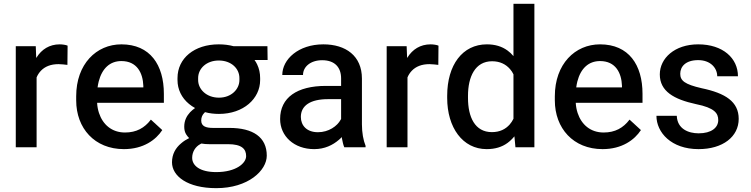

<svg xmlns="http://www.w3.org/2000/svg" viewBox="-20 -770 3928 1004"><path d="M333.5 -531.2C326.2 -535.2 305.2 -538.1 292.5 -538.1C238.3 -538.1 197.8 -511.7 171.4 -469.7C170.9 -468.8 169.9 -467.8 169.4 -466.8L167 -528.3H62.5V0H171.4V-365.2C176.8 -378.4 184.6 -390.1 193.8 -399.9C214.8 -421.9 245.1 -434.6 286.1 -434.6C302.2 -434.6 317.9 -432.1 332.5 -430.7Z M627.9 9.8C730.5 9.8 795.4 -39.1 828.6 -89.8L769 -144.5C736.3 -101.1 693.4 -77.1 633.8 -77.1C564.5 -77.1 517.6 -118.7 497.6 -179.2C492.2 -195.8 488.8 -213.4 487.8 -232.4H836.9V-279.3C836.9 -430.7 765.1 -538.1 614.7 -538.1C483.9 -538.1 378.4 -435.1 378.4 -266.6V-245.1C378.4 -99.6 474.6 9.8 627.9 9.8ZM496.1 -343.8C513.7 -412.1 554.7 -450.7 614.7 -450.7C696.3 -450.7 727.1 -388.7 729.5 -321.3V-313H490.2C491.7 -323.7 493.7 -334 496.1 -343.8Z M1378.4 -528.3H1201.7C1178.2 -534.7 1152.3 -538.1 1124 -538.1C996.1 -538.1 908.2 -465.3 908.2 -361.8V-351.1C908.2 -302.7 929.7 -258.3 968.3 -226.6C978 -218.3 988.8 -211.4 1000 -205.1C990.7 -198.7 982.4 -191.4 974.1 -183.1C956.5 -164.1 943.4 -140.1 943.4 -107.4C943.4 -91.3 946.8 -77.6 954.1 -66.4C958.5 -59.6 963.4 -53.2 969.2 -47.9C954.1 -40.5 939.9 -31.7 927.2 -20.5C898.4 3.4 879.4 36.1 879.4 78.6C879.4 150.9 960.4 213.9 1110.8 213.9C1278.8 213.9 1375 121.1 1375 43.9C1375 -52.7 1303.2 -101.1 1179.7 -101.1H1093.8C1058.1 -101.1 1032.2 -108.9 1032.2 -139.6C1032.2 -156.7 1038.1 -168.9 1047.4 -178.7L1052.2 -183.6C1074.7 -177.2 1099.1 -174.3 1125 -174.3C1253.4 -174.3 1340.3 -254.4 1340.3 -351.1V-361.8C1340.3 -387.7 1335 -411.6 1324.7 -433.1C1320.8 -441.4 1316.4 -448.7 1311 -456.1H1379.4ZM1073.2 -16.1H1171.9C1244.1 -16.1 1267.1 8.8 1267.1 46.4C1267.1 83.5 1214.4 129.9 1110.8 129.9C1024.4 129.9 984.9 95.7 984.9 55.2C984.9 23.9 1002 -2.9 1026.9 -16.1C1028.8 -17.6 1030.8 -18.6 1033.2 -19.5C1045.9 -17.1 1059.1 -16.1 1073.2 -16.1ZM1016.1 -361.8C1016.1 -411.6 1059.6 -453.6 1124 -453.6C1189.5 -453.6 1231.9 -411.6 1231.9 -361.8V-351.1C1231.9 -304.2 1190.4 -259.3 1125 -259.3C1058.6 -259.3 1016.1 -304.2 1016.1 -351.1Z M1768.1 -45.9C1771.5 -28.3 1774.9 -12.2 1780.3 0H1891.6V-7.8C1879.9 -36.1 1872.6 -76.2 1872.6 -119.6V-358.9C1872.6 -478.5 1787.6 -538.1 1670.9 -538.1C1540 -538.1 1456.1 -459.5 1456.1 -377.9H1564.5C1564.5 -420.9 1604 -455.1 1664.6 -455.1C1730.5 -455.1 1763.7 -418 1763.7 -359.9V-320.8H1684.1C1533.2 -320.8 1444.8 -259.8 1444.8 -147.5C1444.8 -58.1 1517.6 9.8 1623 9.8C1678.2 9.8 1720.7 -11.7 1752.4 -39.1C1757.8 -43.5 1762.7 -48.3 1767.1 -53.2C1767.6 -50.8 1767.6 -48.3 1768.1 -45.9ZM1761.2 -143.6C1743.2 -110.4 1698.7 -78.6 1642.6 -78.6C1584.5 -78.6 1553.2 -113.3 1553.2 -158.7C1553.2 -217.8 1603 -251.5 1694.8 -251.5H1763.7V-147.9C1763.2 -146.5 1762.2 -145 1761.2 -143.6Z M2272.9 -531.2C2265.6 -535.2 2244.6 -538.1 2231.9 -538.1C2177.7 -538.1 2137.2 -511.7 2110.8 -469.7C2110.4 -468.8 2109.4 -467.8 2108.9 -466.8L2106.4 -528.3H2002V0H2110.8V-365.2C2116.2 -378.4 2124 -390.1 2133.3 -399.9C2154.3 -421.9 2184.6 -434.6 2225.6 -434.6C2241.7 -434.6 2257.3 -432.1 2272 -430.7Z M2318.4 -257.8C2318.4 -103.5 2398.9 9.8 2524.9 9.8C2568.4 9.8 2604.5 -1 2633.8 -22.5C2647 -32.2 2659.2 -43.9 2669.9 -57.1L2675.3 0H2774.4V-750H2665V-476.6C2655.8 -487.8 2645 -497.6 2633.8 -505.9C2604.5 -527.3 2568.8 -538.1 2525.9 -538.1C2398.4 -538.1 2318.4 -430.2 2318.4 -269ZM2427.2 -269C2427.2 -368.2 2464.4 -449.7 2553.2 -449.7C2594.7 -449.7 2625.5 -433.6 2647 -408.7C2654.3 -400.4 2660.2 -391.6 2665 -381.3V-148.9C2659.7 -137.7 2652.8 -127.9 2645 -118.7C2623.5 -94.7 2593.8 -79.1 2552.2 -79.1C2462.9 -79.1 2427.2 -158.7 2427.2 -257.8Z M3130.9 9.8C3233.4 9.8 3298.3 -39.1 3331.5 -89.8L3272 -144.5C3239.3 -101.1 3196.3 -77.1 3136.7 -77.1C3067.4 -77.1 3020.5 -118.7 3000.5 -179.2C2995.1 -195.8 2991.7 -213.4 2990.7 -232.4H3339.8V-279.3C3339.8 -430.7 3268.1 -538.1 3117.7 -538.1C2986.8 -538.1 2881.3 -435.1 2881.3 -266.6V-245.1C2881.3 -99.6 2977.5 9.8 3130.9 9.8ZM2999 -343.8C3016.6 -412.1 3057.6 -450.7 3117.7 -450.7C3199.2 -450.7 3230 -388.7 3232.4 -321.3V-313H2993.2C2994.6 -323.7 2996.6 -334 2999 -343.8Z M3735.8 -142.1C3735.8 -102.5 3700.2 -72.8 3633.3 -72.8C3580.1 -72.8 3521.5 -95.7 3519 -164.6H3412.6C3412.6 -77.6 3489.7 9.8 3632.8 9.8C3759.8 9.8 3842.8 -55.2 3842.8 -148.4C3842.8 -238.3 3773.4 -282.7 3649.4 -308.6C3560.1 -329.1 3537.1 -348.1 3537.1 -384.3C3537.1 -421.9 3565.4 -455.6 3630.9 -455.6C3695.3 -455.6 3730.5 -414.6 3730.5 -371.1H3838.9C3838.9 -465.3 3760.7 -538.1 3630.9 -538.1C3507.8 -538.1 3430.2 -465.3 3430.2 -380.9C3430.2 -292.5 3504.4 -250.5 3619.1 -225.6C3716.8 -206.1 3735.8 -177.7 3735.8 -142.1Z"/></svg>

Font: Bert Sans Medium
Style: Regular
Weight: 500
Designer: Christian Robertson (Google), Cristiano Sobral
Foundry: Google, Cristiano Sobral
Version: Version 3.101